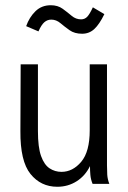

<svg xmlns="http://www.w3.org/2000/svg" viewBox="-20 -703 490 734"><path d="M199 11Q136 11 96.5 -38Q57 -87 58 -202L59 -457H125V-202Q125 -140 137 -106.5Q149 -73 169.5 -59.5Q190 -46 215 -46Q258 -46 290.5 -84.5Q323 -123 323 -205V-457H389V-71Q389 -53 390 -35.5Q391 -18 398 0H334Q327 -17 325.5 -34Q324 -51 324 -68Q306 -31 273 -10Q240 11 199 11ZM335 -675 379 -649Q360 -610 340.5 -592Q321 -574 294 -574Q265 -574 246 -587.5Q227 -601 211 -614.5Q195 -628 176 -628Q161 -628 149.5 -618Q138 -608 127 -583L80 -603Q92 -637 115.5 -660Q139 -683 174 -683Q201 -683 219.5 -669.5Q238 -656 254 -642.5Q270 -629 290 -629Q304 -629 313.5 -639Q323 -649 335 -675Z"/></svg>

Font: Inconsolata SemiCondensed
Style: Regular
Weight: 400
Width: 4
Monospace: yes
Designer: Raph Levien, Cyreal, Brenton Simpson
Foundry: Raph Levien, Cyreal, Google
Version: Version 3.001; ttfautohint (v1.8.2.53-6de2)